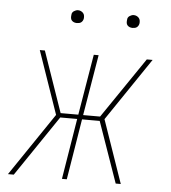

<svg xmlns="http://www.w3.org/2000/svg" viewBox="-51 -743 702 790"><g transform="rotate(5 300.0 -348.5)"><path d="M11 0 187 -260 97 -520H118L205 -269H278L320 -520H340L298 -269H368L539 -520H563L387 -260L477 0H456L368 -251H295L254 0H234L275 -251H205L35 0ZM469 -644Q463 -644 457.5 -646Q452 -648 448 -652.5Q444 -657 443.5 -663.5Q443 -670 444 -676Q444 -681 446.5 -685Q449 -689 453 -691.5Q457 -694 461 -695.5Q465 -697 470 -697Q476 -697 481.5 -694.5Q487 -692 491 -687.5Q495 -683 496 -676.5Q497 -670 496 -664Q495 -659 492.5 -655Q490 -651 486.5 -648.5Q483 -646 478.5 -645Q474 -644 469 -644ZM239 -644Q233 -644 227.5 -646Q222 -648 218 -652.5Q214 -657 213.5 -663.5Q213 -670 214 -676Q214 -681 216.5 -685Q219 -689 223 -691.5Q227 -694 231 -695.5Q235 -697 240 -697Q246 -697 251.5 -694.5Q257 -692 261 -687.5Q265 -683 266 -676.5Q267 -670 266 -664Q265 -659 262.5 -655Q260 -651 256.5 -648.5Q253 -646 248.5 -645Q244 -644 239 -644Z"/></g></svg>

Font: Iosevka Thin Extended Oblique
Style: Regular
Weight: 100
Width: 7
Italic angle: -9°
Monospace: yes
Designer: Belleve Invis
Foundry: Belleve Invis
Version: Version 32.5.0; ttfautohint (v1.8.4)